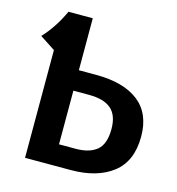

<svg xmlns="http://www.w3.org/2000/svg" viewBox="-104 -781 804 871"><g transform="rotate(15 298.0 -345.5)"><path d="M576 -229Q576 -113 503 -56.5Q430 0 306 0H92V-506L20 -553Q73 -609 111 -691H225V-447H306Q435 -447 505.5 -392.5Q576 -338 576 -229ZM437 -227Q437 -292 402.5 -321.5Q368 -351 299 -351H225V-99H303Q368 -99 402.5 -128Q437 -157 437 -227Z"/></g></svg>

Font: Fira Sans Medium
Style: Regular
Weight: 500
Designer: bBox Type GmbH & Carrois Corporate GbR & Edenspiekermann AG
Foundry: bBox Type GmbH & Carrois Corporate GbR & Edenspiekermann AG
Version: Version 4.301